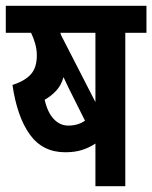

<svg xmlns="http://www.w3.org/2000/svg" viewBox="-20 -642 525 662"><path d="M412 -529V0H309V-147Q288 -133 263 -125Q238 -117 205 -117Q127 -117 83 -178Q39 -239 23 -349Q66 -363 86.5 -386Q107 -409 107 -451Q107 -472 101 -492.5Q95 -513 87 -529H0V-622H485V-529ZM309 -529H188Q190 -524 191 -520L309 -290ZM228 -316Q217 -337 199 -376Q191 -348 174 -329.5Q157 -311 134 -298Q144 -254 165.5 -231.5Q187 -209 215 -209Q233 -209 247.5 -213.5Q262 -218 273 -226Z"/></svg>

Font: Noto Sans Devanagari UI ExtraCondensed SemiBold
Style: Regular
Weight: 600
Width: 2
Designer: Jelle Bosma - Monotype Design Team
Foundry: Monotype Imaging Inc.
Version: Version 2.004; ttfautohint (v1.8.4.7-5d5b)